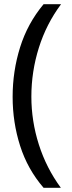

<svg xmlns="http://www.w3.org/2000/svg" viewBox="-20 -734 340 912"><path d="M40 -274Q40 -396 75.5 -509.5Q111 -623 187 -714H270Q200 -620 164.5 -507Q129 -394 129 -275Q129 -159 164.5 -47.5Q200 64 269 158H187Q111 70 75.5 -41.5Q40 -153 40 -274Z"/></svg>

Font: Noto Sans Symbols 2
Style: Regular
Weight: 400
Designer: Monotype Design Team
Foundry: Monotype Imaging Inc.
Version: Version 2.008; ttfautohint (v1.8.4.7-5d5b)